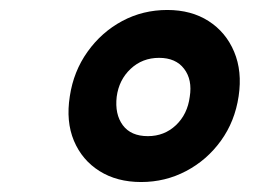

<svg xmlns="http://www.w3.org/2000/svg" viewBox="-20 -856 514 385"><path d="M263 -491Q214.5 -491 179.5 -513Q144.5 -535 128.2 -573.8Q112 -612.5 120 -663Q127.5 -713 155.5 -752.2Q183.5 -791.5 225 -813.8Q266.5 -836 315.5 -836Q363.5 -836 398.2 -813.8Q433 -791.5 449.5 -752.2Q466 -713 458.5 -663Q451 -612.5 423 -573.8Q395 -535 353.2 -513Q311.5 -491 263 -491ZM276.5 -583Q309.5 -583 332.8 -605Q356 -627 360.5 -662Q366 -696 349.2 -718Q332.5 -740 299 -740Q265.5 -740 242 -718Q218.5 -696 214 -662Q210 -627 226.2 -605Q242.5 -583 276.5 -583Z"/></svg>

Font: Public Sans ExtraBold
Style: Italic
Weight: 800
Italic angle: -8°
Designer: The Public Sans project authors (U.S. Web Design System). Libre Franklin designed by Pablo Impallari and Rodrigo Fuenzal
Version: Version 1.007; ttfautohint (v1.8.1) -l 8 -r 50 -G 200 -x 14 